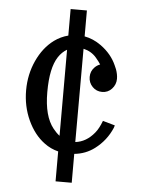

<svg xmlns="http://www.w3.org/2000/svg" viewBox="-56 -700 662 890"><g transform="rotate(5 275.5 -255.0)"><path d="M171.4 -502Q201.7 -523.9 236.3 -532.7V-656.2H312V-535.6Q352.5 -528.3 389.2 -502Q439.9 -465.3 462.4 -414.1L469.2 -398.4L469.7 -397.5Q478.5 -373.5 478.5 -352.5Q478.5 -325.7 460 -305.7Q441.9 -286.1 415 -286.1Q388.2 -286.1 370.1 -304.7Q351.6 -323.7 351.6 -350.6Q351.6 -377.4 370.1 -396Q381.3 -407.2 395 -412.1Q386.7 -425.3 372.1 -442.4Q348.6 -469.7 312 -478L311.5 -43.9Q362.3 -49.8 399.9 -95.7Q417 -116.2 430.7 -152.8L487.3 -136.7Q485.8 -129.9 483.9 -125.5Q458 -64.5 405.3 -24.9Q364.3 5.9 311.5 11.2V145.5H236.3V6.3Q200.7 -2.4 171.4 -24.4Q122.6 -60.1 92.8 -125Q63.5 -189 63.5 -263.2Q63.5 -337.4 92.8 -401.4Q122.1 -465.3 171.4 -502ZM236.3 -66.4V-466.8Q212.9 -453.6 196.3 -428.2Q162.1 -376 162.1 -264.6V-262.7Q162.1 -151.4 206.1 -96.7Q220.7 -78.1 236.3 -66.4Z"/></g></svg>

Font: Modern Antiqua
Style: Regular
Weight: 500
Version: Version 1.0